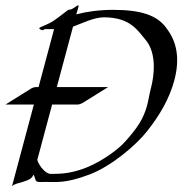

<svg xmlns="http://www.w3.org/2000/svg" viewBox="-62 -667 669 704"><path d="M-41.8 -283.7H62.2L-18.1 16.1C-5 0 52.6 2 60.2 -26.4C65.7 -21.5 64.5 -15.1 69.2 -5.4C72.8 2.9 91.2 0 102.4 0C147.3 0 177.4 6.1 265.4 -26.9C346.7 -57.3 439.2 -136.2 479.7 -189C521.2 -241.7 558.5 -302.7 577.1 -372.1C599.6 -456.1 583.4 -515.6 552.6 -557.6C517.6 -612.8 452.1 -630.9 351.5 -630.9C301.7 -630.9 253.5 -624 217.7 -614.3C221.5 -628.4 228.6 -647.5 225.6 -647.5C221.7 -647.5 216.8 -643.6 206 -636.2C199.3 -631.3 188 -630.9 188 -630.9C188 -630.9 161.8 -609.9 136.6 -592.3C115.5 -577.1 83.2 -567.9 82.2 -564C81 -559.6 91.8 -556.2 95.2 -556.2C98.6 -556.2 101.1 -560.1 101.1 -560.1H136.3L79.4 -347.7H69.6C64.7 -347.7 56.3 -345.2 52.1 -342.3ZM319.3 -603.5C417.3 -603 442.6 -555.2 474.5 -517.6C511.6 -470.2 504.5 -392.6 491.3 -343.3C485.3 -320.8 482.8 -300.8 477.7 -281.7C464.4 -231.9 442.3 -198.7 397 -147.9C363.4 -110.4 294.9 -65.9 241.1 -47.4C194.4 -31.7 165.9 -29.3 123.5 -29.3C108.3 -29.3 83.5 -53.2 74.7 -80.6L129.1 -283.7H222.9C227.8 -283.7 235.4 -286.6 240.4 -289.1L334.3 -347.7H146.3L205.7 -569.3C239.7 -581.5 281.7 -603.5 319.3 -603.5Z"/></svg>

Font: Pierce
Style: Oblique
Weight: 400
Italic angle: -15°
Version: Version 0.2.0